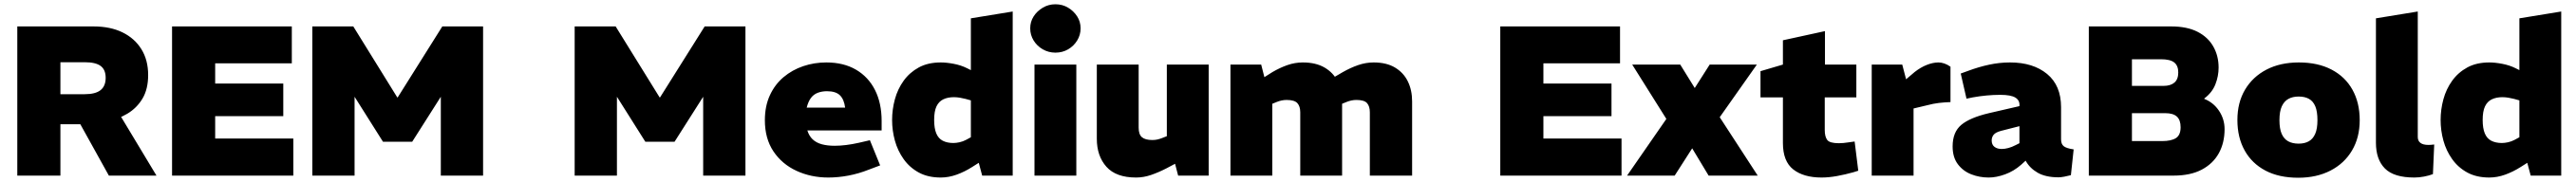

<svg xmlns="http://www.w3.org/2000/svg" viewBox="-20 -824 12069 854"><path d="M61 0V-700H418Q497 -700 554 -672Q611 -644 642.5 -593Q674 -542 674 -472Q674 -406 647.5 -361.5Q621 -317 576.5 -290.5Q532 -264 475.5 -252.5Q419 -241 360 -241H263V0ZM490 0 348 -256 538 -291 713 0ZM263 -382H377Q427 -382 451 -401Q475 -420 475 -459Q475 -497 451.5 -514.5Q428 -532 377 -532H263Z M786 0V-700H1347V-527H988V-432H1307V-279H988V-174H1354V0Z M1443 0V-700H1635L1841 -367H1843L2052 -700H2243V0H2045V-370L1911 -159H1774L1641 -370V0Z M2672 0V-700H2864L3070 -367H3072L3281 -700H3472V0H3274V-370L3140 -159H3003L2870 -370V0Z M3860 9Q3779 9 3711 -22.5Q3643 -54 3603 -114Q3563 -174 3563 -260Q3563 -326 3586.5 -377Q3610 -428 3650.5 -462Q3691 -496 3742.5 -513.5Q3794 -531 3851 -531Q3932 -531 3990 -497Q4048 -463 4079 -401.5Q4110 -340 4110 -256V-212H3762Q3770 -186 3787 -170Q3804 -154 3830 -147Q3856 -140 3890 -140Q3915 -140 3943.5 -143.5Q3972 -147 4003 -154L4055 -166L4103 -48L4050 -28Q4002 -9 3954 0Q3906 9 3860 9ZM3759 -319H3939Q3934 -358 3914.5 -377Q3895 -396 3854 -396Q3830 -396 3810.5 -388.5Q3791 -381 3778.5 -364Q3766 -347 3759 -319Z M4387 9Q4327 9 4284 -14.5Q4241 -38 4213 -77.5Q4185 -117 4172 -164.5Q4159 -212 4159 -261Q4159 -310 4172 -358Q4185 -406 4213 -445Q4241 -484 4284 -507.5Q4327 -531 4387 -531Q4414 -531 4448 -524.5Q4482 -518 4510 -504L4528 -495V-738L4724 -770V0H4581L4565 -60L4535 -41Q4499 -18 4461.5 -4.5Q4424 9 4387 9ZM4356 -261Q4356 -222 4366 -198Q4376 -174 4396.5 -163.5Q4417 -153 4446 -153Q4459 -153 4475 -156.5Q4491 -160 4506 -168L4528 -180V-353L4503 -360Q4491 -363 4477 -365.5Q4463 -368 4448 -368Q4420 -368 4399 -358Q4378 -348 4367 -325Q4356 -302 4356 -261Z M4826 0V-521H5022V0ZM4924 -577Q4892 -577 4865 -592.5Q4838 -608 4822 -634Q4806 -660 4806 -691Q4806 -722 4822 -747Q4838 -772 4865 -788Q4892 -804 4924 -804Q4957 -804 4983.5 -788Q5010 -772 5026 -747Q5042 -722 5042 -691Q5042 -660 5026 -634Q5010 -608 4983.5 -592.5Q4957 -577 4924 -577Z M5302 9Q5208 9 5163 -41.5Q5118 -92 5118 -173V-521H5314V-225Q5314 -193 5329.5 -180Q5345 -167 5378 -167Q5391 -167 5402 -169.5Q5413 -172 5423 -176L5446 -185V-521H5642V0H5499L5474 -96L5510 -69L5444 -34Q5407 -15 5372 -3Q5337 9 5302 9Z M5744 0V-521H5888L5903 -462L5941 -486Q5975 -506 6010.5 -518.5Q6046 -531 6083 -531Q6144 -531 6185 -507Q6226 -483 6246.5 -442Q6267 -401 6267 -348V0H6071V-297Q6071 -325 6057.5 -340Q6044 -355 6007 -355Q5995 -355 5983.5 -352.5Q5972 -350 5962 -346L5940 -337V0ZM6397 0V-297Q6397 -325 6384 -340Q6371 -355 6334 -355Q6322 -355 6310.5 -352.5Q6299 -350 6289 -346L6262 -335L6204 -447L6271 -486Q6306 -506 6342 -518.5Q6378 -531 6415 -531Q6475 -531 6515 -507Q6555 -483 6575 -442Q6595 -401 6595 -348V0Z M7008 0V-700H7569V-527H7210V-432H7529V-279H7210V-174H7576V0Z M7602 0 7786 -266 7626 -521H7851L7919 -411L7989 -521H8210L8036 -274L8214 0H7984L7907 -128L7825 0Z M8513 9Q8429 9 8380.5 -29Q8332 -67 8332 -153V-367H8227V-490L8332 -521V-635L8529 -678V-521H8676V-367H8528V-214Q8528 -183 8539.5 -167.5Q8551 -152 8594 -152Q8604 -152 8615.5 -153Q8627 -154 8639 -156L8668 -160L8685 -23L8663 -16Q8624 -5 8585.5 2Q8547 9 8513 9Z M8748 0V-521H8891L8909 -452L8949 -486Q8977 -508 9006 -519.5Q9035 -531 9061 -531Q9074 -531 9088.5 -526Q9103 -521 9117 -511V-345Q9089 -344 9063 -341Q9037 -338 9007 -330L8944 -315V0Z M9296 9Q9253 9 9214.5 -6Q9176 -21 9151.5 -53.5Q9127 -86 9127 -137Q9127 -204 9167.5 -238Q9208 -272 9297 -293L9440 -326V-328Q9442 -353 9421 -366Q9400 -379 9350 -379Q9319 -379 9286.5 -376Q9254 -373 9221 -367L9192 -361L9165 -479L9201 -492Q9249 -510 9298 -520.5Q9347 -531 9396 -531Q9504 -531 9569.5 -477Q9635 -423 9635 -321V-170Q9635 -148 9647.5 -138Q9660 -128 9694 -123L9681 -2Q9666 2 9650 5Q9634 8 9623 8Q9563 8 9525.5 -13.5Q9488 -35 9469 -70L9448 -51Q9414 -21 9373 -6Q9332 9 9296 9ZM9357 -125Q9371 -125 9388 -129.5Q9405 -134 9422 -143L9440 -152V-232L9354 -210Q9328 -203 9319 -191.5Q9310 -180 9310 -165Q9310 -145 9323 -135Q9336 -125 9357 -125Z M9765 0V-700H10151Q10225 -700 10274 -675Q10323 -650 10348 -606Q10373 -562 10373 -507Q10373 -467 10358 -428.5Q10343 -390 10306 -362V-360Q10349 -343 10375 -304Q10401 -265 10401 -218Q10401 -154 10374 -105Q10347 -56 10294 -28Q10241 0 10162 0ZM9967 -162H10108Q10151 -162 10173 -176Q10195 -190 10195 -227Q10195 -261 10177.5 -277Q10160 -293 10123 -293H9967ZM9967 -421H10115Q10148 -421 10166 -436.5Q10184 -452 10184 -484Q10184 -516 10165 -531Q10146 -546 10103 -546H9967Z M10746 10Q10656 10 10592.5 -23.5Q10529 -57 10495 -118Q10461 -179 10461 -261Q10461 -343 10497 -403.5Q10533 -464 10597.5 -497.5Q10662 -531 10749 -531Q10838 -531 10902 -497.5Q10966 -464 11000 -403Q11034 -342 11034 -260Q11034 -179 10998 -118Q10962 -57 10897 -23.5Q10832 10 10746 10ZM10748 -150Q10776 -150 10795.5 -161Q10815 -172 10825.5 -196Q10836 -220 10836 -260Q10836 -301 10826 -325Q10816 -349 10796.5 -360Q10777 -371 10748 -371Q10720 -371 10700 -360Q10680 -349 10669 -325Q10658 -301 10658 -260Q10658 -220 10668.5 -196Q10679 -172 10699 -161Q10719 -150 10748 -150Z M11290 9Q11194 9 11152 -33.5Q11110 -76 11110 -154V-738L11306 -770V-181Q11306 -163 11318.5 -153.5Q11331 -144 11356 -144Q11361 -144 11368 -144.5Q11375 -145 11383 -146L11377 -7Q11359 0 11335.5 4.5Q11312 9 11290 9Z M11641 9Q11581 9 11538 -14.5Q11495 -38 11467 -77.5Q11439 -117 11426 -164.5Q11413 -212 11413 -261Q11413 -310 11426 -358Q11439 -406 11467 -445Q11495 -484 11538 -507.5Q11581 -531 11641 -531Q11668 -531 11702 -524.5Q11736 -518 11764 -504L11782 -495V-738L11978 -770V0H11835L11819 -60L11789 -41Q11753 -18 11715.5 -4.5Q11678 9 11641 9ZM11610 -261Q11610 -222 11620 -198Q11630 -174 11650.5 -163.5Q11671 -153 11700 -153Q11713 -153 11729 -156.5Q11745 -160 11760 -168L11782 -180V-353L11757 -360Q11745 -363 11731 -365.5Q11717 -368 11702 -368Q11674 -368 11653 -358Q11632 -348 11621 -325Q11610 -302 11610 -261Z"/></svg>

Font: REM Medium ExtraBold
Style: Regular
Weight: 800
Version: Version 1.005;gftools[0.9.28]